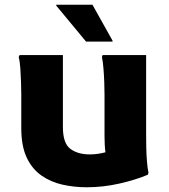

<svg xmlns="http://www.w3.org/2000/svg" viewBox="-20 -780 714 812"><path d="M347 12Q294 12 244.5 1Q195 -10 155.5 -37.5Q116 -65 93 -113.5Q70 -162 70 -238V-380Q70 -400 69 -430.5Q68 -461 66 -491Q64 -521 59 -539L63 -547H246V-243Q246 -174 277.5 -150.5Q309 -127 360 -127Q378 -127 394.5 -129.5Q411 -132 426 -136Q422 -163 422 -207V-380Q422 -400 421 -430.5Q420 -461 417.5 -491Q415 -521 411 -539L414 -547H598V-210Q598 -190 598.5 -159Q599 -128 601.5 -97.5Q604 -67 608 -49L605 -41Q556 -20 486.5 -4Q417 12 347 12ZM344 -604 218 -756V-760H371L456 -608V-604Z"/></svg>

Font: Kufam
Style: Bold
Weight: 700
Designer: Wael Morcos, Artur Schmal
Foundry: Original Type
Version: Version 1.300; ttfautohint (v1.8.3)